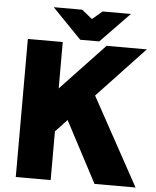

<svg xmlns="http://www.w3.org/2000/svg" viewBox="-59 -924 791 974"><g transform="rotate(5 337.0 -437.5)"><path d="M58.1 0V-703.1H235.8V-466.8L459 -703.1H664.1L422.9 -446.8L668 0H459L294.9 -311L235.8 -248V0ZM567.9 -875 419.9 -722.2H323.2L174.8 -875H319.8L373 -832L423.8 -875Z"/></g></svg>

Font: LT Superior Black
Style: Regular
Weight: 900
Designer: Daniel Lyons
Foundry: LyonsType
Version: Version 2.005